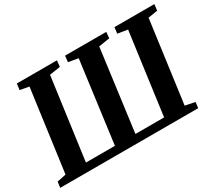

<svg xmlns="http://www.w3.org/2000/svg" viewBox="-136 -1008 1422 1273"><g transform="rotate(-30 575.0 -371.5)"><path d="M0.5 0 6.5 -44.5 75 -58.5 160 -683.5 91.5 -696 97.5 -743H404.5L399.5 -696L317 -683L232 -60H454L536.5 -683L461.5 -696L466.5 -743H782L777.5 -696L693.5 -683L611 -60H830.5L915 -684L839 -696L844.5 -743H1150L1144.5 -696L1072 -684L987.5 -59.5L1062.5 -44.5L1057 0Z"/></g></svg>

Font: Merriweather 36pt ExtraBold
Style: Italic
Weight: 800
Italic angle: -7.8°
Version: Version 2.101